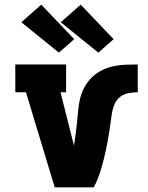

<svg xmlns="http://www.w3.org/2000/svg" viewBox="-20 -808 640 828"><path d="M216 0 92 -410H46V-530H265V-410H241L299 -180Q303 -206 306.5 -231.5Q310 -257 312.5 -283Q315 -309 317.5 -335.5Q320 -362 326.5 -387Q333 -412 346 -435Q359 -458 378 -476Q397 -494 420.5 -505.5Q444 -517 469.5 -522.5Q495 -528 521.5 -529Q548 -530 574 -530V-410Q553 -410 532.5 -406Q512 -402 496.5 -389Q481 -376 473 -356.5Q465 -337 462 -316.5Q459 -296 456.5 -276Q454 -256 450.5 -235.5Q447 -215 443.5 -195Q440 -175 435.5 -155Q431 -135 426 -115Q421 -95 415 -75.5Q409 -56 401.5 -37Q394 -18 384 0ZM404 -581 242 -712 328 -788 470 -639ZM234 -581 72 -712 158 -788 300 -639Z"/></svg>

Font: Iosevka Slab Heavy Extended
Style: Regular
Weight: 900
Width: 7
Monospace: yes
Designer: Belleve Invis
Foundry: Belleve Invis
Version: Version 11.1.0; ttfautohint (v1.8.3)